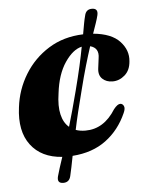

<svg xmlns="http://www.w3.org/2000/svg" viewBox="-49 -591 560 739"><g transform="rotate(-5 230.5 -221.0)"><path d="M267 -240.5Q255.5 -196.5 246.5 -159.2Q237.5 -122 231 -90.5Q247.5 -84.5 268.5 -84.5Q340 -84.5 385 -157Q400 -176 411 -175.5Q419.5 -175 424 -165.8Q428.5 -156.5 420.5 -139Q392.5 -75.5 340.2 -36.5Q288 2.5 210.5 8Q205.5 33 201.8 51.8Q198 70.5 194.5 85Q189 108.5 166 108.5Q140.5 108.5 147.5 81.5Q151 68.5 156.8 50.2Q162.5 32 170.5 8.5Q90 3 49.5 -50.8Q9 -104.5 21 -196Q29 -264 64.5 -322Q100 -380 157.8 -416Q215.5 -452 291.5 -454.5Q295.5 -478 298.8 -495.5Q302 -513 305.5 -525.5Q310.5 -549.5 333.5 -549.5Q359 -549.5 352.5 -522.5Q349.5 -510 343.8 -493.2Q338 -476.5 330 -453.5Q400.5 -447 432.5 -412.5Q464.5 -378 460 -335.5Q457.5 -301 436.2 -282.5Q415 -264 389 -264Q365 -264 349.8 -278.2Q334.5 -292.5 338 -319L343 -358Q349.5 -397 314.5 -406.5Q304 -374.5 292 -333.5Q280 -292.5 267 -240.5ZM177.5 -236.5Q170 -187.5 177.8 -154.8Q185.5 -122 206.5 -104.5Q215 -133.5 224.5 -167.5Q234 -201.5 244 -240.5Q257.5 -292.5 266.8 -333.8Q276 -375 282 -407.5Q247.5 -400 216.8 -354.8Q186 -309.5 177.5 -236.5Z"/></g></svg>

Font: Fraunces 144pt S050
Style: Bold Italic
Weight: 700
Italic angle: -16°
Version: Version 1.000; ttfautohint (v1.8.3)